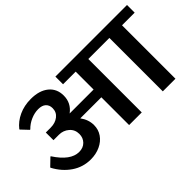

<svg xmlns="http://www.w3.org/2000/svg" viewBox="-71 -1034 1418 1418"><g transform="rotate(-45 637.5 -325.0)"><path d="M1275 -558H1143V0H1011V-558H791V0H659V-290H439Q476 -240 476 -183Q476 -136 450.5 -99Q425 -62 380 -41Q335 -20 280 -20Q199 -20 133 -65Q67 -110 26 -187V-191L83 -246H87Q169 -120 258 -120Q301 -120 327 -146.5Q353 -173 353 -213Q353 -259 320 -287.5Q287 -316 242 -316H185V-396H236Q284 -396 316 -421Q348 -446 348 -488Q348 -520 327.5 -539Q307 -558 267 -558Q229 -558 189.5 -541Q150 -524 120 -493H116L64 -548V-552Q100 -598 156.5 -624Q213 -650 282 -650Q370 -650 421 -608.5Q472 -567 472 -495Q472 -418 409 -371H659V-558H527V-638H1275Z"/></g></svg>

Font: AmikoBold
Style: Bold
Weight: 700
Designer: Pablo Impallari, Rodrigo Fuenzalida, Andres Torresi
Foundry: Impallari Type
Version: Version 1.000; ttfautohint (v1.3)